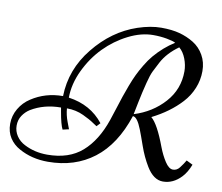

<svg xmlns="http://www.w3.org/2000/svg" viewBox="-79 -799 1053 912"><g transform="rotate(10 447.5 -343.5)"><path d="M855.5 -104 886.2 -88.9Q871.6 -50.8 849.6 -27.3Q810.5 14.2 761.2 14.2Q715.8 14.2 681.6 -42Q655.3 -85.4 637.7 -136Q620.1 -186.5 610.4 -210.9Q588.4 -267.1 567.4 -267.1Q520.5 -124.5 428.5 -54Q336.4 16.6 206.5 16.6Q128.4 16.6 67.4 -17.6Q36.6 -34.2 18.1 -62.7Q-0.5 -91.3 -0.5 -130.4Q-0.5 -169.4 19.5 -203.6Q39.6 -237.8 72.3 -258.8Q139.6 -303.2 224.1 -303.2Q227.1 -432.6 311.5 -537.1Q397 -643.6 515.1 -683.6Q576.7 -704.1 627.9 -704.1Q679.2 -704.1 716.3 -694.1Q753.4 -684.1 785.2 -664.6Q816.9 -645 836.2 -611.3Q855.5 -577.6 855.5 -534.4Q855.5 -491.2 839.1 -451.4Q822.8 -411.6 793.5 -379.9Q738.8 -320.3 654.3 -277.8Q687.5 -250.5 726.6 -145.5Q740.7 -108.4 759.8 -79.1Q778.8 -49.8 798.3 -49.8Q817.4 -49.8 830.1 -66.4Q846.2 -87.4 855.5 -104ZM279.3 -152.8 249.5 -146Q237.8 -168.9 227.5 -228.5L224.1 -248Q143.1 -248 80.1 -210Q59.1 -196.8 45.2 -175.8Q31.2 -154.8 31.2 -127.4Q31.2 -100.1 46.4 -77.4Q61.5 -54.7 86.9 -42Q136.7 -16.1 197.8 -16.1Q302.2 -16.1 365.7 -71.8Q429.2 -127.4 464.4 -231Q471.7 -252.4 483.6 -289.8Q495.6 -327.1 502.9 -349.4Q510.3 -371.6 522.9 -405Q535.6 -438.5 546.4 -460.9Q557.1 -483.4 574 -511.7Q590.8 -540 608.9 -561.5Q652.3 -612.3 704.6 -645Q692.9 -651.9 661.6 -657.5Q630.4 -663.1 596.2 -663.1Q538.1 -663.1 476.3 -631.8Q414.6 -600.6 365.7 -550.8Q316.9 -501 284.9 -434.1Q252.9 -367.2 252.4 -300.8Q359.9 -285.6 421.4 -207L405.3 -189.9Q402.3 -191.4 389.2 -200.4Q376 -209.5 363.5 -216.3Q351.1 -223.1 333.5 -231.4Q296.4 -249 252.4 -249Q254.9 -217.3 266.8 -185.8Q278.8 -154.3 279.3 -152.8ZM569.3 -276.9Q656.7 -304.2 714.1 -368.2Q771.5 -432.1 771.5 -519Q771.5 -548.8 759.8 -579.3Q748 -609.9 727.5 -627Q673.3 -588.4 647 -539.1Q631.8 -510.7 622.6 -491.5Q613.3 -472.2 603.5 -433.6Q591.3 -386.2 581.5 -337.6Q571.8 -289.1 569.3 -276.9Z"/></g></svg>

Font: Niconne
Style: Regular
Weight: 400
Designer: Vernon Adams
Foundry: Vernon Adams
Version: Version 1.002